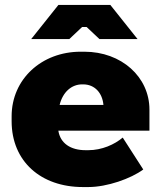

<svg xmlns="http://www.w3.org/2000/svg" viewBox="-20 -742 655 776"><path d="M536 -584 426 -722H216L106 -584H260L312 -633H330L382 -584ZM315 14H337C413 14 509 -20 559 -57L476 -186C443 -158 392 -135 337 -135H326C265 -135 224 -163 216 -213V-214H584V-299C584 -431 471 -533 321 -533H306C148 -533 27 -422 27 -272V-252C27 -90 145 14 315 14ZM221 -318C234 -371 270 -401 312 -401H316C364 -401 394 -365 398 -318Z"/></svg>

Font: Fixel Display Black
Style: Regular
Weight: 900
Designer: AlfaBravo + MacPaw
Foundry: Kyrylo Tkachov, Marchela Mozhyna, Serhii Makarenko, Maria Weinstein, Zakhar Kryvoshyya
Version: Version 1.211